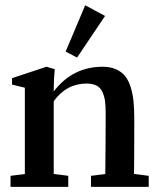

<svg xmlns="http://www.w3.org/2000/svg" viewBox="-20 -727 624 747"><path d="M279.8 -502.9 235.4 -526.4 311.5 -706.5 388.7 -665ZM21 0V-43L76.7 -49.8V-385.7L26.9 -397.9V-422.9L160.6 -467.3L192.9 -458Q189 -418 189 -375V-371.1Q262.2 -467.3 379.4 -467.3Q409.2 -467.3 431.2 -457.5Q453.1 -447.8 466.6 -431.2Q480 -414.6 488.3 -388.2Q496.6 -361.8 499.5 -332.8Q502.4 -303.7 502.4 -265.1Q502.4 -120.6 501.5 -50.3L558.6 -43V0H334V-43L389.6 -49.8Q391.1 -166 391.1 -288.1Q391.1 -316.4 388.4 -335Q385.7 -353.5 378.2 -369.9Q370.6 -386.2 355.5 -394Q340.3 -401.9 316.9 -401.9Q238.3 -401.9 189 -333V-50.3L245.6 -43V0Z"/></svg>

Font: Elstob 6pt SemiBold
Style: Regular
Weight: 600
Designer: Peter S. Baker
Version: Version 1.015